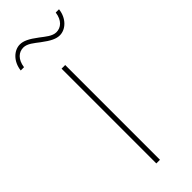

<svg xmlns="http://www.w3.org/2000/svg" viewBox="-258 -723 745 745"><g transform="rotate(-45 114.5 -350.5)"><path d="M119 -667C86 -692 66 -701 47 -701C15 -701 -17 -672 -22 -627H-4C1 -665 23 -683 48 -683C70 -683 90 -665 110 -650C143 -625 163 -616 182 -616C214 -616 246 -645 251 -690H233C228 -652 206 -634 181 -634C159 -634 139 -652 119 -667ZM95 0H115V-520H95Z"/></g></svg>

Font: Fixel Text Thin
Style: Regular
Weight: 100
Width: 4
Designer: AlfaBravo + MacPaw
Foundry: Kyrylo Tkachov, Marchela Mozhyna, Serhii Makarenko, Maria Weinstein, Zakhar Kryvoshyya
Version: Version 1.211